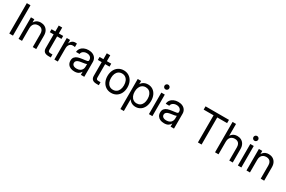

<svg xmlns="http://www.w3.org/2000/svg" viewBox="157 -2254 5925 3983"><g transform="rotate(30 3119.5 -262.0)"><path d="M160.2 0H72.3V-727.5H160.2Z M377 0H293.9V-515.6H375V-390.6H351.6Q368.2 -436.5 393.8 -466.6Q419.4 -496.6 453.1 -511Q486.8 -525.4 528.3 -525.4Q581.5 -525.4 624.5 -502.2Q667.5 -479 692.6 -432.9Q717.8 -386.7 717.8 -320.3V0H634.8V-314.5Q634.8 -358.9 620.4 -388.9Q606 -418.9 578.6 -434.1Q551.3 -449.2 512.7 -449.2Q473.6 -449.2 443.1 -433.6Q412.6 -418 394.8 -385Q377 -352.1 377 -301.8Z M961.4 -656.2V-125Q961.4 -94.7 973.9 -83Q986.3 -71.3 1018.1 -71.3H1065.9V0H1010.3Q943.8 0 911.1 -29.1Q878.4 -58.1 878.4 -116.2V-656.2ZM1065.9 -444.3H786.6V-515.6H1065.9Z M1151.9 -515.6H1231V-434.6H1232.9Q1248 -476.1 1279.1 -499.8Q1310.1 -523.4 1356.9 -523.4Q1371.6 -523.4 1392.1 -520.5V-437.5Q1385.3 -439.5 1371.3 -441.4Q1357.4 -443.4 1341.3 -443.4Q1311.5 -443.4 1287.6 -429.7Q1263.7 -416 1249.3 -387.7Q1234.9 -359.4 1234.9 -317.4V0H1151.9Z M1451.7 -148.4Q1451.7 -203.6 1479.5 -235.1Q1507.3 -266.6 1550 -280Q1592.8 -293.5 1656.7 -301.8Q1678.2 -304.7 1699.7 -307.1Q1738.3 -312 1754.4 -315.4Q1770.5 -318.8 1778.6 -326.7Q1786.6 -334.5 1786.6 -350.6V-355.5Q1786.6 -383.8 1772.9 -405.5Q1759.3 -427.2 1733.4 -439.7Q1707.5 -452.1 1672.4 -452.1Q1637.2 -452.1 1609.4 -440.2Q1581.5 -428.2 1565.2 -407.5Q1548.8 -386.7 1546.9 -361.3H1462.4Q1464.4 -408.2 1491.5 -445.6Q1518.6 -482.9 1565.4 -504.2Q1612.3 -525.4 1672.4 -525.4Q1731.9 -525.4 1776.1 -504.2Q1820.3 -482.9 1844.5 -444.6Q1868.7 -406.2 1868.7 -355.5V0H1786.6V-73.2H1784.7Q1767.1 -38.6 1731 -15.4Q1694.8 7.8 1631.3 7.8Q1579.1 7.8 1538.6 -10Q1498 -27.8 1474.9 -63Q1451.7 -98.1 1451.7 -148.4ZM1786.6 -195.3V-259.8Q1778.3 -252 1744.1 -245.1Q1710 -238.3 1652.8 -230.5Q1619.6 -225.6 1594 -216.1Q1568.4 -206.5 1552.5 -188.7Q1536.6 -170.9 1536.6 -143.6Q1536.6 -119.6 1549.6 -102.3Q1562.5 -85 1586.4 -75.7Q1610.4 -66.4 1643.1 -66.4Q1691.4 -66.4 1723.9 -84Q1756.3 -101.6 1771.5 -130.9Q1786.6 -160.2 1786.6 -195.3Z M2112.3 -656.2V-125Q2112.3 -94.7 2124.8 -83Q2137.2 -71.3 2168.9 -71.3H2216.8V0H2161.1Q2094.7 0 2062 -29.1Q2029.3 -58.1 2029.3 -116.2V-656.2ZM2216.8 -444.3H1937.5V-515.6H2216.8Z M2276.4 -256.8Q2276.4 -335.4 2306.4 -397Q2336.4 -458.5 2390.9 -492.9Q2445.3 -527.3 2515.6 -527.3Q2585.9 -527.3 2640.4 -492.9Q2694.8 -458.5 2724.9 -397Q2754.9 -335.4 2754.9 -256.8Q2754.9 -178.7 2724.9 -117.7Q2694.8 -56.6 2640.4 -22.5Q2585.9 11.7 2515.6 11.7Q2445.3 11.7 2390.9 -22.5Q2336.4 -56.6 2306.4 -117.7Q2276.4 -178.7 2276.4 -256.8ZM2670.9 -256.8Q2670.9 -315.4 2652.3 -359.6Q2633.8 -403.8 2598.6 -428Q2563.5 -452.1 2515.6 -452.1Q2467.8 -452.1 2432.6 -428Q2397.5 -403.8 2378.9 -359.9Q2360.4 -315.9 2360.4 -256.8Q2360.4 -198.2 2378.9 -154.5Q2397.5 -110.8 2432.4 -87.2Q2467.3 -63.5 2515.6 -63.5Q2564 -63.5 2598.9 -87.4Q2633.8 -111.3 2652.3 -155Q2670.9 -198.7 2670.9 -256.8Z M2851.6 -515.6H2932.6V-439.5H2933.6Q2949.7 -467.8 2975.1 -487.1Q3000.5 -506.3 3031.5 -515.9Q3062.5 -525.4 3096.7 -525.4Q3163.1 -525.4 3213.9 -491.7Q3264.6 -458 3292.5 -397.5Q3320.3 -336.9 3320.3 -257.8Q3320.3 -179.2 3292.5 -118.4Q3264.6 -57.6 3213.9 -23.9Q3163.1 9.8 3096.7 9.8Q3063 9.8 3033.2 0Q3003.4 -9.8 2978.5 -29.3Q2953.6 -48.8 2935.5 -78.1H2934.6V204.1H2851.6ZM3236.3 -257.8Q3236.3 -319.8 3217 -363.3Q3197.8 -406.7 3163.3 -429Q3128.9 -451.2 3084 -451.2Q3036.6 -451.2 3001.2 -427.2Q2965.8 -403.3 2946.8 -359.6Q2927.7 -315.9 2927.7 -257.8Q2927.7 -199.7 2946.8 -156.2Q2965.8 -112.8 3001.2 -88.9Q3036.6 -64.9 3084 -64.9Q3129.4 -64.9 3163.6 -87.2Q3197.8 -109.4 3217 -152.6Q3236.3 -195.8 3236.3 -257.8Z M3417 -515.6H3500V0H3417ZM3401.9 -672.9Q3401.9 -688 3409.4 -701.2Q3417 -714.4 3430.2 -721.9Q3443.4 -729.5 3458.5 -729.5Q3473.6 -729.5 3486.8 -721.9Q3500 -714.4 3507.6 -701.2Q3515.1 -688 3515.1 -672.9Q3515.1 -657.7 3507.6 -644.5Q3500 -631.3 3486.8 -623.8Q3473.6 -616.2 3458.5 -616.2Q3443.4 -616.2 3430.2 -623.8Q3417 -631.3 3409.4 -644.5Q3401.9 -657.7 3401.9 -672.9Z M3600.6 -148.4Q3600.6 -203.6 3628.4 -235.1Q3656.2 -266.6 3699 -280Q3741.7 -293.5 3805.7 -301.8Q3827.1 -304.7 3848.6 -307.1Q3887.2 -312 3903.3 -315.4Q3919.4 -318.8 3927.5 -326.7Q3935.5 -334.5 3935.5 -350.6V-355.5Q3935.5 -383.8 3921.9 -405.5Q3908.2 -427.2 3882.3 -439.7Q3856.4 -452.1 3821.3 -452.1Q3786.1 -452.1 3758.3 -440.2Q3730.5 -428.2 3714.1 -407.5Q3697.8 -386.7 3695.8 -361.3H3611.3Q3613.3 -408.2 3640.4 -445.6Q3667.5 -482.9 3714.4 -504.2Q3761.2 -525.4 3821.3 -525.4Q3880.9 -525.4 3925 -504.2Q3969.2 -482.9 3993.4 -444.6Q4017.6 -406.2 4017.6 -355.5V0H3935.5V-73.2H3933.6Q3916 -38.6 3879.9 -15.4Q3843.8 7.8 3780.3 7.8Q3728 7.8 3687.5 -10Q3647 -27.8 3623.8 -63Q3600.6 -98.1 3600.6 -148.4ZM3935.5 -195.3V-259.8Q3927.2 -252 3893.1 -245.1Q3858.9 -238.3 3801.8 -230.5Q3768.6 -225.6 3742.9 -216.1Q3717.3 -206.5 3701.4 -188.7Q3685.5 -170.9 3685.5 -143.6Q3685.5 -119.6 3698.5 -102.3Q3711.4 -85 3735.4 -75.7Q3759.3 -66.4 3792 -66.4Q3840.3 -66.4 3872.8 -84Q3905.3 -101.6 3920.4 -130.9Q3935.5 -160.2 3935.5 -195.3Z M4353.5 -727.5H4915V-649.4H4678.7V0H4590.8V-649.4H4353.5Z M5084 0H5001V-727.5H5084V-390.6H5058.6Q5075.2 -436.5 5100.8 -466.6Q5126.5 -496.6 5160.2 -511Q5193.8 -525.4 5235.4 -525.4Q5288.6 -525.4 5331.5 -502.2Q5374.5 -479 5399.7 -432.9Q5424.8 -386.7 5424.8 -320.3V0H5341.8V-314.5Q5341.8 -358.9 5327.4 -388.9Q5313 -418.9 5285.6 -434.1Q5258.3 -449.2 5219.7 -449.2Q5180.7 -449.2 5150.1 -433.6Q5119.6 -418 5101.8 -385Q5084 -352.1 5084 -301.8Z M5547.9 -515.6H5630.9V0H5547.9ZM5532.7 -672.9Q5532.7 -688 5540.3 -701.2Q5547.9 -714.4 5561 -721.9Q5574.2 -729.5 5589.4 -729.5Q5604.5 -729.5 5617.7 -721.9Q5630.9 -714.4 5638.4 -701.2Q5646 -688 5646 -672.9Q5646 -657.7 5638.4 -644.5Q5630.9 -631.3 5617.7 -623.8Q5604.5 -616.2 5589.4 -616.2Q5574.2 -616.2 5561 -623.8Q5547.9 -631.3 5540.3 -644.5Q5532.7 -657.7 5532.7 -672.9Z M5836.9 0H5753.9V-515.6H5835V-390.6H5811.5Q5828.1 -436.5 5853.8 -466.6Q5879.4 -496.6 5913.1 -511Q5946.8 -525.4 5988.3 -525.4Q6041.5 -525.4 6084.5 -502.2Q6127.4 -479 6152.6 -432.9Q6177.7 -386.7 6177.7 -320.3V0H6094.7V-314.5Q6094.7 -358.9 6080.3 -388.9Q6065.9 -418.9 6038.6 -434.1Q6011.2 -449.2 5972.7 -449.2Q5933.6 -449.2 5903.1 -433.6Q5872.6 -418 5854.7 -385Q5836.9 -352.1 5836.9 -301.8Z"/></g></svg>

Font: Intratopia Thin
Style: Regular
Weight: 100
Designer: Rasmus Andersson
Foundry: rsms
Version: Version 3.000;Glyphs 3.2.3 (3260)